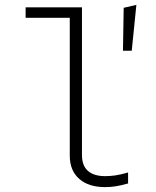

<svg xmlns="http://www.w3.org/2000/svg" viewBox="-20 -757 640 787"><path d="M411 10Q343 10 304.5 -24Q266 -58 266 -119V-684H85V-727H316V-121Q316 -78 340.5 -56.5Q365 -35 411 -35Q431 -35 452.5 -38Q474 -41 505 -50V-5Q477 3 455 6.5Q433 10 411 10ZM484 -549 487 -725 539 -737 520 -549Z"/></svg>

Font: Red Hat Mono
Style: Regular
Weight: 300
Monospace: yes
Designer: Pentagram, MCKL
Foundry: Pentagram, MCKL
Version: Version 1.023